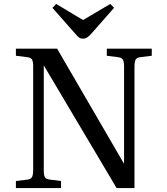

<svg xmlns="http://www.w3.org/2000/svg" viewBox="-20 -958 852 978"><path d="M61 0V-36L119 -43Q137 -45 143 -56Q149 -67 149 -94V-620Q149 -645 143 -655Q137 -665 117 -667L61 -674V-710H271L611 -125L612 -130V-620Q612 -645 605.5 -655Q599 -665 579 -667L524 -674V-710H753V-674L696 -667Q677 -665 671 -654.5Q665 -644 665 -616V0H574L203 -625V-619V-90Q203 -65 209 -55Q215 -45 235 -43L291 -36V0ZM403 -761Q391 -761 382.5 -767Q374 -773 361 -789L247 -918L266 -938L403 -856L542 -938L561 -918L442 -783Q433 -773 423.5 -767Q414 -761 403 -761Z"/></svg>

Font: Literata 36pt
Style: Regular
Weight: 400
Designer: Latin by Veronika Burian and Jose Scaglione. Greek by Irene Vlachou. Cyrillic by Vera Evstafieva.
Foundry: TypeTogether
Version: Version 3.002